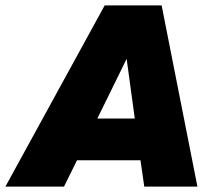

<svg xmlns="http://www.w3.org/2000/svg" viewBox="-60 -688 792 708"><path d="M472 0 458 -97H224L176 0H-40L326 -668H536L668 0ZM407 -471 299 -251H437Z"/></svg>

Font: Celebes Black
Style: Italic
Weight: 900
Italic angle: -10°
Designer: Anugrah Pasau
Foundry: Lafontype
Version: Version 1.000; ttfautohint (v1.8.4)